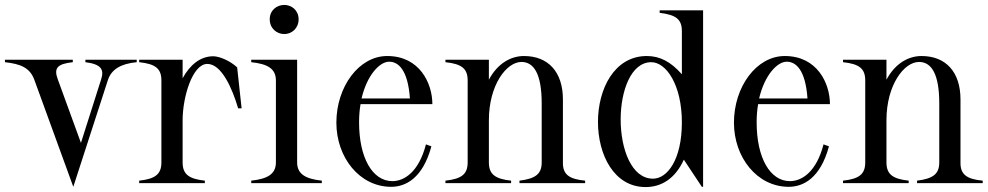

<svg xmlns="http://www.w3.org/2000/svg" viewBox="-20 -742 4002 778"><path d="M534 -490V-500H326V-490C389 -482 403 -461 390 -421L308 -163L214 -421C197 -467 213 -483 275 -490V-500H0V-490C63 -483 101 -468 119 -419L277 15L417 -417C431 -461 470 -484 534 -490Z M720 -84V-255C720 -349 760 -483 820 -483C878 -483 921 -384 945 -303H959L941 -469C913 -495 870 -514 844 -514C791 -514 749 -478 720 -425V-500H544V-490C610 -483 634 -464 634 -416V-84C634 -36 609 -17 544 -10V0H810V-10C745 -17 720 -36 720 -84Z M998 -10V0H1284V-10C1219 -17 1184 -36 1184 -84V-500H998V-490C1064 -483 1098 -464 1098 -416V-84C1098 -36 1063 -17 998 -10ZM1190 -664C1190 -700 1162 -722 1132 -722C1101 -722 1073 -700 1073 -664C1073 -627 1101 -604 1132 -604C1162 -604 1190 -627 1190 -664Z M1565 15C1623 15 1693 -19 1728 -149L1706 -157C1677 -45 1618 -8 1570 -8C1489 -8 1435 -103 1435 -246C1435 -273 1437 -297 1441 -320H1732C1732 -405 1680 -515 1549 -515C1434 -515 1343 -390 1343 -245C1343 -104 1437 15 1565 15ZM1445 -343C1467 -437 1518 -492 1557 -492C1594 -492 1633 -459 1641 -343Z M2261 -84V-339C2261 -451 2201 -515 2103 -515C2050 -515 1996 -485 1961 -419V-500H1785V-490C1851 -483 1875 -464 1875 -416V-84C1875 -36 1850 -17 1785 -10V0H2051V-10C1986 -17 1961 -36 1961 -84V-255C1961 -397 2032 -491 2093 -491C2144 -491 2175 -441 2175 -323V-84C2175 -37 2150 -18 2085 -10V0H2351V-10C2285 -16 2260 -36 2261 -84Z M2596 16C2660 16 2716 -18 2751 -95L2824 15H2829V-700H2653V-690C2719 -682 2743 -664 2743 -616V-441C2698 -492 2654 -515 2601 -515C2469 -515 2403 -381 2403 -248C2403 -115 2468 16 2596 16ZM2626 -18C2539 -18 2495 -138 2495 -258C2495 -374 2537 -490 2619 -490C2679 -490 2743 -399 2743 -246C2743 -95 2684 -18 2626 -18Z M3176 15C3234 15 3304 -19 3339 -149L3317 -157C3288 -45 3229 -8 3181 -8C3100 -8 3046 -103 3046 -246C3046 -273 3048 -297 3052 -320H3343C3343 -405 3291 -515 3160 -515C3045 -515 2954 -390 2954 -245C2954 -104 3048 15 3176 15ZM3056 -343C3078 -437 3129 -492 3168 -492C3205 -492 3244 -459 3252 -343Z M3872 -84V-339C3872 -451 3812 -515 3714 -515C3661 -515 3607 -485 3572 -419V-500H3396V-490C3462 -483 3486 -464 3486 -416V-84C3486 -36 3461 -17 3396 -10V0H3662V-10C3597 -17 3572 -36 3572 -84V-255C3572 -397 3643 -491 3704 -491C3755 -491 3786 -441 3786 -323V-84C3786 -37 3761 -18 3696 -10V0H3962V-10C3896 -16 3871 -36 3872 -84Z"/></svg>

Font: Sprat Condesed
Style: Regular
Weight: 400
Width: 3
Designer: Ethan Nakache
Foundry: Collletttivo
Version: Version 2.000;Glyphs 3.2 (3217)